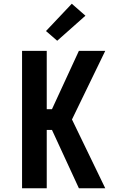

<svg xmlns="http://www.w3.org/2000/svg" viewBox="-20 -1007 640 1027"><path d="M98 0V-735H230V-423H258L402 -735H543L365 -368L543 0H402L258 -312H230V0ZM286 -789 226 -841 364 -987 437 -923Z"/></svg>

Font: Iosevka Aile Extrabold
Style: Regular
Weight: 800
Designer: Belleve Invis
Foundry: Belleve Invis
Version: Version 27.3.5; ttfautohint (v1.8.4)